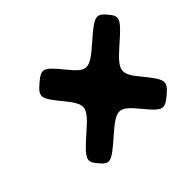

<svg xmlns="http://www.w3.org/2000/svg" viewBox="-101 -713 756 756"><g transform="rotate(-45 277.0 -335.5)"><path d="M96 -141C127 -104 138 -107 216 -176C294 -244 308 -244 365 -176C421 -107 432 -104 476 -141C519 -178 517 -189 460 -259C403 -328 405 -342 484 -412C563 -481 567 -492 536 -529C504 -566 492 -563 414 -494C335 -425 321 -425 265 -494C209 -563 199 -566 156 -529C112 -492 114 -481 171 -412C228 -342 226 -328 147 -259C68 -189 64 -178 96 -141Z"/></g></svg>

Font: Asimov Print
Style: AIt
Weight: 500
Designer: Google
Version: Version 2.000980: 2014